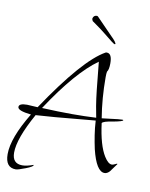

<svg xmlns="http://www.w3.org/2000/svg" viewBox="-89 -800 737 942"><g transform="rotate(10 279.0 -329.5)"><path d="M55 76Q3 76 3 9Q3 -72 82 -202Q15 -209 15 -228Q15 -246 55 -246Q65 -246 108 -243Q284 -506 390 -565Q391 -566 396 -566Q422 -566 422 -517Q422 -485 413 -474Q412 -470 411.5 -463Q411 -456 411 -446Q411 -393 415 -342.5Q419 -292 427 -244L477 -250Q493 -252 505.5 -253.5Q518 -255 528 -255Q533 -255 533 -253Q533 -247 485 -238Q437 -231 431 -221Q445 -112 477 -61Q497 -29 515 -29Q521 -29 530 -33.5Q539 -38 540 -38Q542 -36 542 -36Q542 -36 512 5Q500 18 487 18Q446 18 420 -89Q413 -121 407.5 -156Q402 -191 400 -228Q276 -216 202 -210Q128 -204 105 -203Q33 -74 33 -4Q33 51 83 51Q105 51 138 39V41Q138 48 102 62Q66 76 55 76ZM281 -239Q342 -239 400 -242Q395 -265 389.5 -298.5Q384 -332 379 -377L365 -515Q260 -441 130 -243Q171 -241 208.5 -240Q246 -239 281 -239ZM427 -613Q423 -613 409.5 -623.5Q396 -634 370 -655Q345 -675 327 -687.5Q309 -700 301 -706Q300 -709 298.5 -711.5Q297 -714 297 -717V-719Q301 -735 317 -735Q320 -735 323 -732L392 -661Q405 -648 415.5 -637Q426 -626 430 -617Q430 -613 427 -613Z"/></g></svg>

Font: Shalimar
Style: Regular
Weight: 400
Designer: Robert E. Leuschke
Foundry: Robert E. Leuschke
Version: Version 1.010; ttfautohint (v1.8.3)